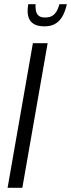

<svg xmlns="http://www.w3.org/2000/svg" viewBox="-20 -891 337 911"><path d="M16 0 136 -686H206L86 0ZM192 -766Q160 -766 142.5 -776Q125 -786 118 -802.5Q111 -819 111 -839Q111 -847 112 -855Q113 -863 114 -871H149Q149 -867 148.5 -862Q148 -857 149 -854Q149 -843 152.5 -832.5Q156 -822 165.5 -815Q175 -808 194 -808Q219 -808 232.5 -819Q246 -830 252.5 -845Q259 -860 262 -871H297Q292 -846 280.5 -821.5Q269 -797 247.5 -781.5Q226 -766 192 -766Z"/></svg>

Font: Archivo ExtraCondensed Light
Style: Italic
Weight: 300
Width: 2
Italic angle: -10°
Designer: Hector Gatti
Foundry: Omnibus-Type
Version: Version 2.001